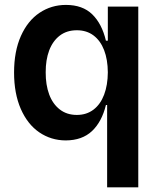

<svg xmlns="http://www.w3.org/2000/svg" viewBox="-20 -573 654 797"><path d="M424.7 204.5V-137.1H419.7Q402.7 -67.5 361.9 -28.9Q321 9.6 252.8 9.9Q191.8 9.6 143.1 -23.6Q94.5 -56.8 66.4 -120.7Q38.4 -184.7 38.4 -272Q38.4 -360.1 66.8 -423.7Q95.2 -487.2 144.2 -519.9Q193.2 -552.6 253.6 -552.6Q322.8 -552.6 362.9 -513.5Q403.1 -474.4 419.7 -404.1H427.6V-545.5H554V204.5ZM299 -95.9Q339.1 -95.9 368.1 -117.9Q397 -139.9 412.1 -179.7Q427.2 -219.5 427.6 -272.7Q427.2 -326 412.1 -365.1Q397 -404.1 368.3 -425.8Q339.5 -447.4 299 -447.4Q257.1 -447.4 228 -425.1Q198.9 -402.7 184.1 -363.5Q169.4 -324.2 169.7 -272.7Q169.4 -220.9 184.1 -181.1Q198.9 -141.3 228.2 -118.6Q257.5 -95.9 299 -95.9Z"/></svg>

Font: Riot Sans
Style: Regular
Weight: 400
Designer: Rasmus Andersson
Foundry: rsms
Version: Version 3.005